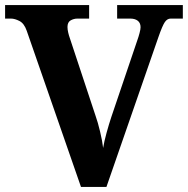

<svg xmlns="http://www.w3.org/2000/svg" viewBox="-20 -734 738 754"><path d="M85 -613Q75 -642 56.5 -651.5Q38 -661 23 -661H0V-714H330V-661H284Q270 -661 257.5 -654Q245 -647 245 -628Q245 -618 248 -605.5Q251 -593 254 -585L356 -277Q364 -255 373 -217.5Q382 -180 385 -153Q389 -178 398.5 -212.5Q408 -247 417 -274L520 -578Q524 -589 528 -604Q532 -619 532 -627Q532 -644 521 -652.5Q510 -661 492 -661H440V-714H698V-661H650Q637 -661 627.5 -647.5Q618 -634 602 -588L398 0H298Z"/></svg>

Font: Noto Serif Test
Style: Regular
Weight: 400
Version: Version 1.000